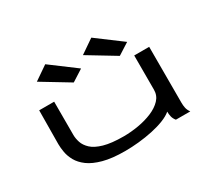

<svg xmlns="http://www.w3.org/2000/svg" viewBox="-134 -913 1267 1155"><g transform="rotate(-30 500.0 -335.5)"><path d="M439 11Q348 11 287.5 -5.5Q227 -22 191.5 -48.5Q156 -75 138.5 -106.5Q121 -138 115.5 -169.5Q110 -201 110 -226L112 -460H216V-229Q216 -204 225 -176.5Q234 -149 260 -124.5Q286 -100 338 -85Q390 -70 475 -70Q525 -70 577.5 -79Q630 -88 674 -106.5Q718 -125 745 -153.5Q772 -182 772 -222V-460H876V-71Q876 -53 879.5 -35.5Q883 -18 896 0H796Q783 -16 779 -33Q775 -50 775 -68Q753 -49 715 -34Q677 -19 630 -9Q583 1 533.5 6Q484 11 439 11ZM376 -501 186 -616 282 -682 456 -552ZM696 -501 506 -616 602 -682 776 -552Z"/></g></svg>

Font: Inconsolata UltraExpanded Medium
Style: Regular
Weight: 500
Width: 9
Monospace: yes
Designer: Raph Levien, Cyreal, Brenton Simpson
Foundry: Raph Levien, Cyreal, Google
Version: Version 3.001; ttfautohint (v1.8.2.53-6de2)